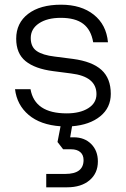

<svg xmlns="http://www.w3.org/2000/svg" viewBox="-20 -530 536 818"><path d="M283 -217 206 -227Q129 -237 89 -269.5Q49 -302 49 -365Q49 -432 100 -471Q151 -510 240 -510Q326 -510 379.5 -467.5Q433 -425 440 -350H377Q368 -403 334.5 -428.5Q301 -454 239 -454Q181 -454 146 -430.5Q111 -407 111 -368Q111 -330 136.5 -312.5Q162 -295 213 -289L291 -279Q373 -268 412.5 -232Q452 -196 452 -130Q452 -71 407 -34.5Q362 2 287 8L279 55H294Q340 55 368.5 83.5Q397 112 397 158Q397 208 361.5 238Q326 268 266 268H177V211H258Q336 211 336 152Q336 130 322 118Q308 106 283 106H249L225 75L238 8Q152 2 102 -40.5Q52 -83 44 -150H110Q128 -47 264 -47Q321 -47 356 -69Q391 -91 391 -129Q391 -204 283 -217Z"/></svg>

Font: Overused Grotesk Book
Style: Regular
Weight: 350
Version: Version 0.003